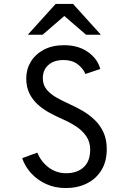

<svg xmlns="http://www.w3.org/2000/svg" viewBox="-20 -941 656 973"><path d="M313 12Q258.6 12 213.9 -8.4Q169.2 -28.8 137.9 -63.1Q106.5 -97.4 92.5 -139.5L169 -167.5Q188.1 -121.4 226.6 -92.3Q265.1 -63.2 315.5 -63.2Q371.4 -63.2 404.2 -93.8Q437 -124.2 437 -182.5Q437 -221.9 417.2 -250.7Q397.4 -279.5 365.4 -300.4Q333.4 -321.4 296.8 -337.2Q264.4 -351.4 231.8 -369Q199.1 -386.6 172.4 -410.6Q145.6 -434.5 129.3 -467.1Q113 -499.8 113 -543.5Q113 -589.5 135.9 -627.8Q158.9 -666 201.9 -689Q245 -712 305 -712Q376.5 -712 425.4 -677.8Q474.2 -643.5 488.2 -591.5L412.8 -566Q401.1 -594.8 373.1 -615.8Q345.1 -636.8 301.8 -636.8Q253.8 -636.8 225.4 -611.8Q197 -586.8 197 -544.8Q197 -511.2 215.9 -487.9Q234.8 -464.5 266.3 -446.6Q297.9 -428.8 335.8 -411.8Q367.9 -397.6 400.3 -378.4Q432.8 -359.2 460.2 -332.9Q487.8 -306.5 504.4 -270.2Q521 -233.9 521 -185.5Q521 -122.4 493.8 -78.3Q466.6 -34.2 419.5 -11.1Q372.4 12 313 12ZM120.8 -765 262 -921H350.2L491.2 -765H416L306 -860L196 -765Z"/></svg>

Font: Overpass Mono Light
Style: Regular
Weight: 300
Monospace: yes
Designer: Delve Withrington, Dave Bailey
Foundry: Delve Fonts LLC
Version: Version 4.000